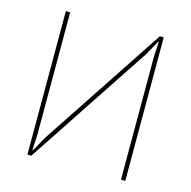

<svg xmlns="http://www.w3.org/2000/svg" viewBox="-103 -800 898 902"><g transform="rotate(15 346.0 -349.0)"><path d="M108 0V-698H129V-101L125 -27H128L169 -100L565 -698H584V0H563V-597L567 -671H564L523 -598L127 0Z"/></g></svg>

Font: IBM Plex Sans Thin
Style: Regular
Weight: 100
Designer: Mike Abbink, Paul van der Laan, Pieter van Rosmalen
Foundry: Bold Monday
Version: Version 3.0